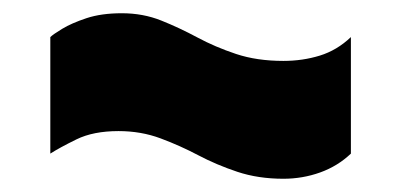

<svg xmlns="http://www.w3.org/2000/svg" viewBox="-20 -461 605 290"><path d="M510 -229Q490 -210 463.5 -200.5Q437 -191 408 -191Q370 -191 338.5 -201.5Q307 -212 279.5 -226.5Q252 -241 222.5 -252Q193 -263 159 -263Q121 -263 95.5 -250.5Q70 -238 56 -229V-405Q60 -409 74 -417.5Q88 -426 110.5 -433.5Q133 -441 164 -441Q196 -441 223.5 -430Q251 -419 278 -404.5Q305 -390 336.5 -379.5Q368 -369 408 -369Q437 -369 463 -377Q489 -385 510 -405Z"/></svg>

Font: Georama ExtraCondensed Thin Black
Style: Regular
Weight: 900
Version: Version 1.001